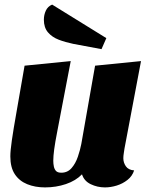

<svg xmlns="http://www.w3.org/2000/svg" viewBox="-20 -796 649 836"><path d="M176 20Q133 20 98.5 6Q64 -8 44.5 -37.5Q25 -67 25 -115Q25 -139 31.5 -184.5Q38 -230 52 -309Q66 -388 87 -510L288 -530Q267 -422 253 -347.5Q239 -273 229.5 -224.5Q220 -176 216 -146Q212 -116 212 -96Q212 -83 214.5 -71Q217 -59 224 -51.5Q231 -44 247 -44Q274 -44 291.5 -64Q309 -84 319 -113.5Q329 -143 334 -169L394 -510L594 -530L522 -149Q521 -141 519 -129Q517 -117 517 -107Q517 -88 528 -72Q539 -56 564 -54Q556 -29 535 -12.5Q514 4 488 12Q462 20 437 20Q404 20 375 6Q346 -8 337 -37Q310 -9 267 5.5Q224 20 176 20ZM422 -582 299 -605Q265 -612 236 -623Q207 -634 189 -655Q171 -676 171 -710Q171 -731 179.5 -749.5Q188 -768 207 -776L443 -630Z"/></svg>

Font: Sansita Swashed Light ExtraBold
Style: Regular
Weight: 800
Version: Version 1.003